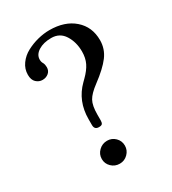

<svg xmlns="http://www.w3.org/2000/svg" viewBox="-166 -750 764 851"><g transform="rotate(-30 216.5 -324.5)"><path d="M173.8 -200.2V-230Q173.8 -322.8 235.8 -383.8L247.1 -395Q274.4 -421.9 286.6 -447Q298.8 -472.2 298.8 -504.9Q298.8 -553.2 276.1 -589.1Q253.4 -625 210 -625Q169.9 -625 144 -608.6Q118.2 -592.3 118.2 -566.9Q118.2 -554.7 124 -545.9Q128.9 -536.1 128.9 -522.9Q128.9 -504.4 116 -493.7Q103 -482.9 85 -482.9Q66.9 -482.9 53 -495.8Q39.1 -508.8 39.1 -535.2Q39.1 -564.9 56.9 -589.6Q74.7 -614.3 102.3 -628.9Q129.9 -643.6 160.6 -651.4Q191.4 -659.2 220.2 -659.2Q298.8 -659.2 345.9 -617.9Q393.1 -576.7 393.1 -508.8Q393.1 -463.9 366.2 -428.2Q339.4 -392.6 282.2 -350.1Q244.1 -321.8 231 -298.1Q217.8 -274.4 217.8 -228V-199.2Q217.8 -187.5 213.6 -182.1Q209.5 -176.8 196.8 -176.8Q173.8 -176.8 173.8 -200.2ZM136.2 -47.9Q136.2 -72.3 154.1 -89.6Q171.9 -106.9 196.8 -106.9Q220.7 -106.9 237.8 -90.1Q254.9 -73.2 254.9 -48.8Q254.9 -24.9 237.5 -7.6Q220.2 9.8 195.8 9.8Q170.9 9.8 153.6 -7.1Q136.2 -23.9 136.2 -47.9Z"/></g></svg>

Font: Common Serif Medium
Style: Regular
Weight: 500
Designer: Philipp H. Poll, Khaled Hosny
Foundry: Stefan Peev, Context Ltd.
Version: Version 1.026